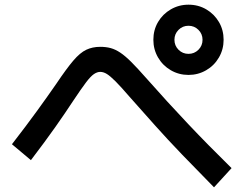

<svg xmlns="http://www.w3.org/2000/svg" viewBox="-20 -810 1040 820"><path d="M785 -490Q744 -490 709.5 -510Q675 -530 655 -564.5Q635 -599 635 -640Q635 -682 655 -716Q675 -750 709.5 -770Q744 -790 785 -790Q827 -790 861 -770Q895 -750 915 -716Q935 -682 935 -640Q935 -599 915 -564.5Q895 -530 860.5 -510Q826 -490 785 -490ZM785 -580Q810 -580 827.5 -597.5Q845 -615 845 -640Q845 -665 827.5 -682.5Q810 -700 785 -700Q760 -700 742.5 -682.5Q725 -665 725 -640Q725 -615 742.5 -597.5Q760 -580 785 -580ZM894 -10Q820 -85 758 -149.5Q696 -214 641.5 -275Q587 -336 533 -397Q496 -440 473.5 -462.5Q451 -485 436.5 -494Q422 -503 408 -503Q395 -503 381 -493.5Q367 -484 347 -457.5Q327 -431 293 -380Q259 -328 216 -267Q173 -206 112 -126L31 -194Q93 -274 139 -337.5Q185 -401 221 -453Q264 -517 293 -551Q322 -585 348.5 -597.5Q375 -610 408 -610Q433 -610 453 -604.5Q473 -599 494 -585Q515 -571 541 -545Q567 -519 604 -477Q695 -374 783.5 -280.5Q872 -187 969 -92Z"/></svg>

Font: M PLUS 1 Thin Medium
Style: Regular
Weight: 500
Version: Version 1.001